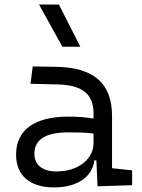

<svg xmlns="http://www.w3.org/2000/svg" viewBox="-20 -815 626 845"><path d="M409.2 4.9 561.5 0V-65.4L473.1 -74.7V-303.7C473.1 -447.3 394.5 -518.6 224.6 -521L124 -522.5L114.3 -446.3L231 -443.4C339.8 -441.4 391.6 -403.3 391.6 -315.9V-293C360.4 -298.8 323.2 -301.8 281.7 -301.8C132.3 -301.8 50.8 -243.7 50.8 -134.3C50.8 -42.5 111.3 9.8 217.3 9.8C316.4 9.8 385.7 -33.2 395.5 -109.4H404.3ZM391.6 -227.1V-184.1C391.6 -120.1 330.6 -60.5 228.5 -60.5C167 -60.5 131.3 -88.9 131.3 -138.7C131.3 -200.7 181.6 -232.4 279.3 -232.4C316.9 -232.4 356 -232.4 391.6 -227.1ZM254.4 -609.4H333.5L239.3 -794.9H151.9Z"/></svg>

Font: Cascadia Mono PL SemiLight
Style: Regular
Weight: 350
Monospace: yes
Designer: Aaron Bell
Foundry: Saja Typeworks
Version: Version 2404.023